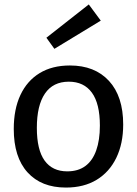

<svg xmlns="http://www.w3.org/2000/svg" viewBox="-20 -835 616 865"><path d="M295 -540Q407 -540 471 -470.5Q535 -401 535 -274Q535 -188 504 -124Q473 -60 415.5 -25Q358 10 277 10Q166 10 104 -58.5Q42 -127 42 -254Q42 -343 72 -407Q102 -471 158.5 -505.5Q215 -540 295 -540ZM290 -467Q219 -467 182.5 -413.5Q146 -360 146 -259Q146 -160 181 -111.5Q216 -63 283 -63Q332 -63 364.5 -87Q397 -111 413.5 -157.5Q430 -204 430 -269Q430 -368 394 -417.5Q358 -467 290 -467ZM225 -615 189 -665 380 -815 434 -742Z"/></svg>

Font: Bitter Thin Medium
Style: Regular
Weight: 500
Version: Version 3.021